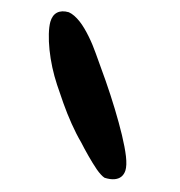

<svg xmlns="http://www.w3.org/2000/svg" viewBox="-96 -703 743 794"><g transform="rotate(15 276.0 -306.5)"><path d="M422 5Q414 2.5 403.8 -4Q393.5 -10.5 382 -20.2Q370.5 -30 358.5 -41.5Q346.5 -53 334.5 -65Q322.5 -77 311.2 -89Q300 -101 290.5 -111.5Q262 -139.5 232.8 -175.5Q203.5 -211.5 177.8 -248.8Q152 -286 132.5 -316Q112.5 -346.5 95.2 -380Q78 -413.5 65.2 -447Q52.5 -480.5 45.5 -509.8Q38.5 -539 38.5 -560Q39 -588.5 55.2 -603.5Q71.5 -618.5 102 -618Q114.5 -616 127.8 -609.5Q141 -603 154.5 -593Q168 -583 181.2 -570Q194.5 -557 207.2 -542.5Q220 -528 231.5 -513Q243 -498 253 -483.5Q287.5 -435 322.8 -383.2Q358 -331.5 389.5 -280.5Q421 -229.5 445.8 -184Q470.5 -138.5 484.5 -103.5Q491.5 -85.5 494.8 -71Q498 -56.5 497.5 -46Q496.5 -29 487.8 -17.2Q479 -5.5 462.8 0.2Q446.5 6 422 5Z"/></g></svg>

Font: Gluten ExtraBold
Style: Regular
Weight: 800
Designer: Tyler Finck
Foundry: Etcetera Type Company
Version: Version 1.300